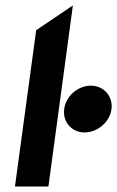

<svg xmlns="http://www.w3.org/2000/svg" viewBox="-20 -686 431 706"><path d="M291 -199C338 -199 384 -237 390 -285C396 -333 361 -371 314 -371C267 -371 222 -333 216 -285C210 -237 244 -199 291 -199ZM158 0 248 -666 113 -575 35 0Z"/></svg>

Font: Charger
Style: HemiRT
Weight: 900
Designer: Jasper
Foundry: Cannot Into Space Fonts
Version: Version 0.99